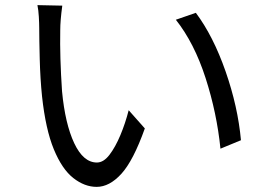

<svg xmlns="http://www.w3.org/2000/svg" viewBox="-20 -720 1040 749"><path d="M223 -698Q215 -640 215 -601Q213 -498 222 -364Q234 -237 269.5 -161.5Q305 -86 358 -86Q384 -86 407 -116Q430 -146 449.5 -192.5Q469 -239 482 -290L545 -219Q500 -93 453.5 -42Q407 9 357 9Q310 9 266 -25.5Q222 -60 190 -137.5Q158 -215 144 -344Q137 -412 135 -490Q133 -568 133 -611Q133 -628 131.5 -654.5Q130 -681 126 -700ZM744 -670Q812 -579 860 -441.5Q908 -304 920 -173L840 -140Q826 -279 782 -415.5Q738 -552 666 -643Z"/></svg>

Font: Gothic Nguyen
Style: Regular
Weight: 400
Designer: MORI Takayuki
Version: Version 1.220;July 21, 2023;FontCreator 14.0.0.2814 64-bit